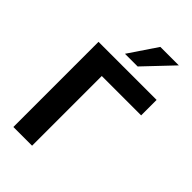

<svg xmlns="http://www.w3.org/2000/svg" viewBox="-277 -1032 1124 1124"><g transform="rotate(45 284.5 -470.0)"><path d="M71 0V-705H552V-577H226V0ZM230 -765 348 -940H501L335 -765Z"/></g></svg>

Font: Nunito Sans 12pt ExtraBold
Style: Regular
Weight: 800
Designer: Vernon Adams
Foundry: Vernon Adams
Version: Version 3.101;gftools[0.9.27]